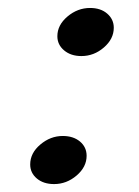

<svg xmlns="http://www.w3.org/2000/svg" viewBox="-20 -464 352 487"><path d="M208.5 -443.8Q235.4 -443.8 252 -429.4Q268.6 -415 268.6 -393.6Q268.6 -365.2 243.4 -343.5Q218.3 -321.8 186.5 -321.8Q159.7 -321.8 142.6 -336.2Q125.5 -350.6 125.5 -372.1Q125.5 -400.4 151.1 -422.1Q176.8 -443.8 208.5 -443.8ZM139.2 -119.1Q166 -119.1 182.9 -105Q199.7 -90.8 199.7 -68.8Q199.7 -40.5 174.3 -18.8Q148.9 2.9 117.2 2.9Q90.3 2.9 73.5 -11.2Q56.6 -25.4 56.6 -46.9Q56.6 -75.7 82.3 -97.4Q107.9 -119.1 139.2 -119.1Z"/></svg>

Font: Flanker
Style: Bold Italic
Weight: 700
Italic angle: -12°
Designer: Flanker
Version: Version 2.000